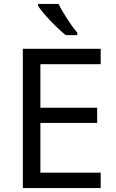

<svg xmlns="http://www.w3.org/2000/svg" viewBox="-20 -964 596 984"><path d="M280 -944H175V-934C198 -897 271 -820 317 -784H376V-796C345 -833 302 -899 280 -944ZM496 0V-79H187V-334H478V-412H187V-635H496V-714H97V0Z"/></svg>

Font: Noto Sans Bhaiksuki
Style: Regular
Weight: 400
Designer: Monotype Design Team
Foundry: Monotype Imaging Inc.
Version: Version 2.002